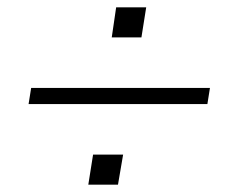

<svg xmlns="http://www.w3.org/2000/svg" viewBox="-20 -546 640 524"><path d="M58 -262 65 -306H553L546 -262ZM221 -42 234 -124H316L302 -42ZM285 -444 297 -526H379L366 -444Z"/></svg>

Font: Nunito Sans 7pt ExtraLight
Style: Italic
Weight: 250
Italic angle: -9°
Designer: Vernon Adams
Foundry: Vernon Adams
Version: Version 3.101;gftools[0.9.27]